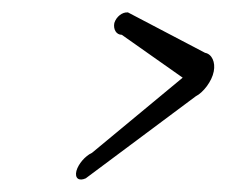

<svg xmlns="http://www.w3.org/2000/svg" viewBox="-20 -366 405 309"><path d="M324 -251C327 -266 321 -279 310 -281L186 -346C177 -347 167 -339 164 -329C162 -319 167 -310 176 -310L274 -241L128 -120C117 -115 106 -102 103 -91C100 -79 107 -74 118 -79L295 -211C307 -217 321 -235 324 -251Z"/></svg>

Font: Hi. Perspective
Style: Perspective
Weight: 400
Designer: Mew Too, Robert Jablonski
Foundry: Cannot Into Space Fonts
Version: Version 1.996